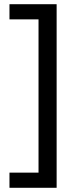

<svg xmlns="http://www.w3.org/2000/svg" viewBox="-20 -734 369 912"><path d="M25 86H163V-642H25V-714H249V158H25Z"/></svg>

Font: lhindi25
Style: Book
Weight: 400
Designer: Jelle Bosma - Monotype Design Team
Foundry: Monotype Imaging Inc.
Version: Version 2.003